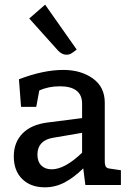

<svg xmlns="http://www.w3.org/2000/svg" viewBox="-20 -791 560 821"><path d="M497 -63V0H345L336 -71Q295 -31 255.5 -10.5Q216 10 172 10Q111 10 75 -25.5Q39 -61 39 -122Q39 -182 76 -220Q113 -258 182 -267L331 -286V-348Q331 -385 307 -403.5Q283 -422 236 -422Q187 -422 148 -404L135 -334H70L61 -452Q165 -492 251 -492Q326 -492 377 -455.5Q428 -419 428 -352V-103Q428 -86 432.5 -78.5Q437 -71 450 -70ZM201 -67Q257 -67 331 -138V-223L208 -202Q175 -197 157.5 -178.5Q140 -160 140 -130Q140 -100 156.5 -83.5Q173 -67 201 -67ZM228 -575 105 -712 173 -771 308 -579Q294 -568 285 -562.5Q276 -557 264 -557Q245 -557 228 -575Z"/></svg>

Font: Enriqueta Medium
Style: Regular
Weight: 500
Designer: Viviana Monsalve, Gustavo Ibarra
Foundry: 72Puntos
Version: Version 2.000